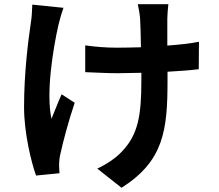

<svg xmlns="http://www.w3.org/2000/svg" viewBox="-20 -815 1040 910"><path d="M281 -778 133 -793C132 -768 131 -734 126 -706C114 -625 94 -471 94 -307C94 -183 129 -43 151 17L262 6C261 -8 260 -25 260 -35C260 -47 262 -69 266 -84C278 -141 305 -242 334 -328L272 -368C255 -331 237 -282 224 -252C197 -376 232 -586 257 -697C262 -718 272 -754 281 -778ZM384 -600V-473C433 -471 495 -468 538 -468L650 -470V-434C650 -265 634 -176 557 -96C529 -65 479 -33 441 -16L556 75C756 -52 774 -197 774 -433V-475C830 -478 882 -482 922 -487L923 -617C882 -609 829 -603 773 -599V-727C774 -749 775 -773 778 -795H633C637 -779 642 -751 644 -726C646 -699 647 -647 648 -591C610 -590 571 -589 535 -589C482 -589 433 -593 384 -600Z"/></svg>

Font: Noto Sans Mono CJK SC
Style: Bold
Weight: 700
Designer: Ryoko NISHIZUKA 西塚涼子 (kana, bopomofo & ideographs); Paul D. Hunt (Latin, Greek & Cyrillic); Sandoll Communications 산돌커뮤니
Foundry: Adobe
Version: Version 2.004;hotconv 1.0.118;makeotfexe 2.5.65603